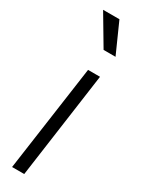

<svg xmlns="http://www.w3.org/2000/svg" viewBox="-212 -813 617 835"><g transform="rotate(30 96.5 -395.0)"><path d="M29 0 104 -531H164L90 0ZM119 -640 30 -790H112L179 -640Z"/></g></svg>

Font: Plus Jakarta Sans Light
Style: Italic
Weight: 300
Italic angle: -8°
Designer: Gumpita Rahayu
Foundry: Tokotype
Version: Version 2.071; ttfautohint (v1.8.4.7-5d5b);gftools[0.9.29]